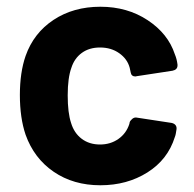

<svg xmlns="http://www.w3.org/2000/svg" viewBox="-20 -542 577 570"><path d="M56 -142Q39 -192 39 -260Q39 -327 56 -376Q80 -444 139 -483Q198 -522 278 -522Q358 -522 418.5 -482Q479 -442 499 -381Q505 -367 507 -350V-348Q507 -335 492 -332L387 -316L382 -315Q370 -315 368 -327L365 -341Q358 -367 334 -384Q310 -401 277 -401Q245 -401 223 -385Q201 -369 192 -341Q181 -311 181 -259Q181 -207 191 -177Q200 -147 222.5 -130Q245 -113 277 -113Q308 -113 331.5 -129.5Q355 -146 364 -174L365 -179Q366 -183 372 -188.5Q378 -194 385 -193L490 -177Q498 -175 501.5 -170Q505 -165 504 -158Q502 -142 499 -135Q478 -68 417.5 -30Q357 8 278 8Q198 8 139.5 -32Q81 -72 56 -142Z"/></svg>

Font: Barlow
Style: Bold
Weight: 700
Designer: Jeremy Tribby
Foundry: Jeremy Tribby
Version: Version 1.101 August 23, 2024